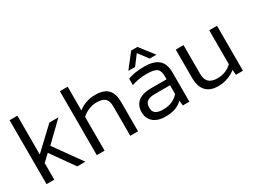

<svg xmlns="http://www.w3.org/2000/svg" viewBox="-50 -1208 2311 1753"><g transform="rotate(-30 1105.5 -332.0)"><path d="M275 -286 469 -474H374L152 -265V-674H70V0H152V-175L223 -242L394 0H480Z M1035 0V-310C1035 -430 978 -484 863 -484C784 -484 726 -459 682 -423V-674H600V0H682V-355C719 -392 781 -418 835 -418C919 -418 953 -390 953 -307V0Z M1530 -522 1415 -670H1349L1234 -522H1305L1382 -624L1459 -522ZM1507 0H1576V-310C1576 -433 1508 -484 1374 -484C1307 -484 1247 -473 1205 -457V-389C1251 -405 1306 -415 1363 -415C1474 -415 1498 -387 1498 -310V-281H1333C1204 -281 1150 -220 1150 -133C1150 -37 1226 10 1317 10C1404 10 1460 -11 1501 -54ZM1498 -218V-126C1461 -83 1407 -57 1338 -57C1272 -57 1231 -75 1231 -133C1231 -190 1260 -218 1335 -218Z M1706 -474V-174C1706 -54 1765 10 1878 10C1952 10 2017 -17 2062 -54L2067 0H2141V-474H2059V-116C2022 -79 1968 -56 1909 -56C1826 -56 1788 -92 1788 -171V-474Z"/></g></svg>

Font: Kanit Light
Style: Regular
Weight: 300
Designer: Katatrad Team
Foundry: CadsonDemak
Version: Version 1.000;PS 001.000;hotconv 1.0.88;makeotf.lib2.5.64775